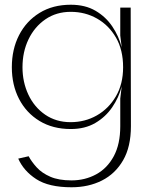

<svg xmlns="http://www.w3.org/2000/svg" viewBox="-20 -532 623 811"><path d="M282 259Q186 259 133 224.5Q80 190 57 138L101 128Q114 152 135.5 175.5Q157 199 192.5 214.5Q228 230 282 230Q339 230 386 204.5Q433 179 460.5 128Q488 77 488 1V-116L494 -167Q482 -120 454 -79Q426 -38 382.5 -12.5Q339 13 279 13Q203 13 147 -21Q91 -55 60.5 -114Q30 -173 30 -248Q30 -324 60.5 -383.5Q91 -443 147 -477.5Q203 -512 279 -512Q340 -512 383.5 -486.5Q427 -461 454.5 -420Q482 -379 494 -332L488 -382V-500H532L533 1Q533 88 500 145Q467 202 410.5 230.5Q354 259 282 259ZM279 -482Q218 -482 172 -450.5Q126 -419 100.5 -366Q75 -313 75 -248Q75 -185 100 -132Q125 -79 171 -47.5Q217 -16 278 -16Q339 -16 389 -44.5Q439 -73 469.5 -125Q500 -177 500 -248Q500 -321 470 -373Q440 -425 390 -453.5Q340 -482 279 -482Z"/></svg>

Font: Panamera Light
Style: Regular
Weight: 300
Designer: Bastien Sozeau
Foundry: NBR — Bastien Sozeau
Version: Version 3.002; ttfautohint (v1.8.4.7-5d5b);gftools[0.9.33]